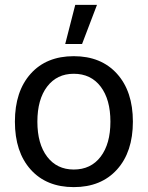

<svg xmlns="http://www.w3.org/2000/svg" viewBox="-20 -752 605 786"><path d="M282 -522Q394 -522 459 -450Q524 -378 524 -254Q524 -130 459 -58Q394 14 282 14Q170 14 105.5 -58Q41 -130 41 -254Q41 -378 105.5 -450Q170 -522 282 -522ZM282 -58Q352 -58 392 -110.5Q432 -163 432 -254Q432 -345 392 -397.5Q352 -450 282 -450Q213 -450 173 -397.5Q133 -345 133 -254Q133 -163 173 -110.5Q213 -58 282 -58ZM247 -572 288 -732H377L316 -572Z"/></svg>

Font: CST
Style: Regular
Weight: 400
Version: Version 1.00